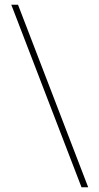

<svg xmlns="http://www.w3.org/2000/svg" viewBox="-20 -731 418 812"><path d="M27.8 -710.9H56.2L353 61H324.7Z"/></svg>

Font: Heebo Thin
Style: Regular
Weight: 250
Designer: Oded Ezer
Foundry: Ezer Type House
Version: Version 3.100